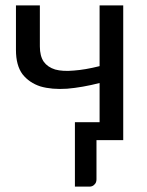

<svg xmlns="http://www.w3.org/2000/svg" viewBox="-20 -527 554 722"><path d="M443.4 -506.8Q443.4 -379.9 443.4 0Q418 0 342.8 0Q342.8 37.1 342.8 147.5Q342.8 160.2 335 167Q328.1 174.8 316.4 174.8Q297.9 174.8 261.7 174.8Q261.7 114.3 261.7 -67.4Q285.2 -67.4 354.5 -67.4Q354.5 -104.5 354.5 -214.8Q289.1 -198.2 232.4 -193.4Q174.8 -189.5 131.8 -202.1Q89.8 -215.8 64.5 -248Q40 -281.2 40 -338.9Q40 -355.5 40 -389.6Q40 -418.9 40 -506.8Q62.5 -506.8 129.9 -506.8Q129.9 -467.8 129.9 -352.5Q129.9 -316.4 144.5 -294.9Q159.2 -274.4 187.5 -265.6Q215.8 -257.8 257.8 -261.7Q299.8 -264.6 354.5 -278.3Q354.5 -354.5 354.5 -506.8Q377 -506.8 443.4 -506.8Z"/></svg>

Font: Lato
Style: Regular
Weight: 400
Designer: Lukasz Dziedzic with Adam Twardoch and Botio Nikoltchev
Version: Version 2.015; 2015-08-06; http://www.latofonts.com/